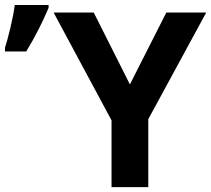

<svg xmlns="http://www.w3.org/2000/svg" viewBox="-79 -765 863 785"><path d="M452.1 -419.9 601.1 -713.9H764.2L527.3 -277.8V0H377V-272.9L140.1 -713.9H304.2ZM-58.6 -569.8Q-49.8 -596.2 -36.9 -649.9Q-23.9 -703.6 -18.6 -744.6H119.6V-732.9Q81.5 -642.1 28.3 -554.7H-58.6Z"/></svg>

Font: Zoram GWebM
Style: Bold
Weight: 700
Foundry: Ascender Corporation
Version: Version 1.000